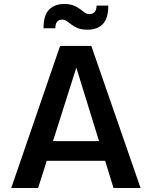

<svg xmlns="http://www.w3.org/2000/svg" viewBox="-20 -947 765 967"><path d="M36.6 0 282.7 -715.8H439.9L688 0H551.8L357.9 -627.4H371.1L171.9 0ZM164.1 -137.2 190.9 -236.3H534.7L560.5 -137.2ZM421.4 -797.4Q392.1 -797.4 372.8 -804.9Q353.5 -812.5 340.6 -822.8Q327.6 -833 316.4 -840.6Q305.2 -848.1 291 -848.1Q276.9 -848.1 267.8 -837.6Q258.8 -827.1 258.8 -804.7H199.2Q199.2 -870.6 227.3 -898.7Q255.4 -926.8 303.2 -926.8Q333 -926.8 351.8 -918.9Q370.6 -911.1 383.3 -901.1Q396 -891.1 406.7 -883.5Q417.5 -876 431.2 -876Q446.3 -876 456.3 -886.2Q466.3 -896.5 466.3 -918.9H525.4Q525.4 -853.5 497.3 -825.4Q469.2 -797.4 421.4 -797.4Z"/></svg>

Font: Monda SemiBold
Style: Regular
Weight: 600
Designer: Vernon Adams
Foundry: Vernon Adams
Version: Version 2.200